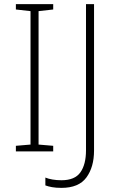

<svg xmlns="http://www.w3.org/2000/svg" viewBox="-20 -734 574 931"><path d="M238 0H57V-27L128 -33V-680L57 -688V-714H238V-688L167 -680V-33L238 -27ZM278 177Q251 177 232 173.5Q213 170 200 165V127Q214 133 234.5 136.5Q255 140 278 140Q343 140 370 101.5Q397 63 397 -5V-714H436V-4Q436 76 399 126.5Q362 177 278 177Z"/></svg>

Font: Noto Sans Bengali UI ExtraLight
Style: Regular
Weight: 200
Designer: Jelle Bosma - Monotype Design Team
Foundry: Monotype Imaging Inc.
Version: Version 2.003; ttfautohint (v1.8.4.7-5d5b)